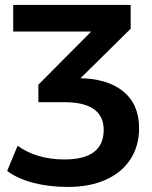

<svg xmlns="http://www.w3.org/2000/svg" viewBox="-20 -559 611 773"><path d="M8.8 129.2 51 27.8Q89.1 55.4 136.7 69.2Q184.3 83 239.5 83Q318.6 83 358 53.1Q397.5 23.2 397.5 -36.1Q397.5 -91.6 357.8 -119.5Q318.1 -147.5 240.5 -147.5H134.5V-218L377.7 -462.6V-432.1H33.2V-539.1H506.1V-443.4L275.1 -215.3L232.2 -244.1H293.7Q410.4 -244.1 475.2 -191.8Q540 -139.4 540 -43.5Q540 28.1 505.7 81.5Q471.4 135 406.5 164.3Q341.6 193.6 253.9 193.6Q177.7 193.6 114.6 177.2Q51.5 160.9 8.8 129.2Z"/></svg>

Font: Min Sans VF VF
Style: Regular
Weight: 400
Designer: Jinseong-Kim, NotoSansCJK, Nunito
Foundry: Jinseong-Kim
Version: Version 1.420;Glyphs 3.1.2 (3151)